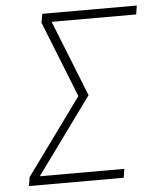

<svg xmlns="http://www.w3.org/2000/svg" viewBox="-53 -781 705 828"><g transform="rotate(-5 300.0 -367.5)"><path d="M39 0 45 -38 285 -368 154 -697 161 -735H570L564 -697H198L329 -368L89 -38H455L449 0Z"/></g></svg>

Font: Iosevka SS04 XLt Ex Obl
Style: Regular
Weight: 200
Width: 7
Italic angle: -9°
Monospace: yes
Designer: Belleve Invis
Foundry: Belleve Invis
Version: Version 19.0.0; ttfautohint (v1.8.4)